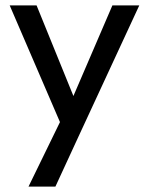

<svg xmlns="http://www.w3.org/2000/svg" viewBox="-20 -495 554 714"><path d="M86 199H186L276 4L498 -475H398L253 -138L116 -475H16L203 -41Z"/></svg>

Font: Outfit
Style: Regular
Weight: 400
Designer: Rodrigo Fuenzalida
Foundry: fragTYPE
Version: Version 1.100;gftools[0.9.27]